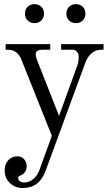

<svg xmlns="http://www.w3.org/2000/svg" viewBox="-20 -657 548 946"><path d="M116.2 -556.2Q103 -569.3 103 -589.8Q103 -610.4 116.2 -623.5Q129.4 -636.7 149.9 -636.7Q170.4 -636.7 183.6 -623.5Q196.8 -610.4 196.8 -589.8Q196.8 -569.3 183.6 -556.2Q170.4 -543 149.9 -543Q129.4 -543 116.2 -556.2ZM320.3 -556.2Q307.1 -569.3 307.1 -589.8Q307.1 -610.4 320.3 -623.5Q333.5 -636.7 354 -636.7Q374.5 -636.7 387.7 -623.5Q400.9 -610.4 400.9 -589.8Q400.9 -569.3 387.7 -556.2Q374.5 -543 354 -543Q333.5 -543 320.3 -556.2ZM2.9 182.6Q2.9 152.3 20.5 132.8Q38.1 113.3 65.4 113.3Q86.9 113.3 99.1 127.7Q111.3 142.1 111.3 162.1Q111.3 179.7 102.1 191.7Q92.8 203.6 81.5 207.5Q69.3 211.9 69.3 217.8Q69.3 228.5 75.2 233.9Q85 242.2 100.1 242.2Q123 242.2 143.6 225.3Q164.1 208.5 173.8 182.1L235.4 12.2L88.9 -354.5Q84.5 -366.2 81.5 -372.3Q78.6 -378.4 73 -386Q67.4 -393.6 60.1 -398.9Q48.3 -407.7 37.6 -409.9Q26.9 -412.1 7.8 -412.1V-439.5H227.5V-412.1H186.5Q174.3 -412.1 165 -406.7Q155.8 -401.4 155.8 -391.6Q155.8 -378.9 161.1 -364.7L271 -85.9L361.3 -335.4Q367.7 -351.6 367.7 -378.9Q367.7 -392.1 359.1 -402.1Q350.6 -412.1 336.9 -412.1H281.2V-439.5H490.2V-412.1Q470.7 -412.1 459.2 -409.7Q447.8 -407.2 436 -398.4Q413.6 -380.9 402.3 -353L204.1 186Q173.3 269.5 91.8 269.5Q54.7 269.5 28.8 244.9Q2.9 220.2 2.9 182.6Z"/></svg>

Font: Theano Modern
Style: Regular
Weight: 400
Designer: Alexey Kryukov
Version: Version 2.00